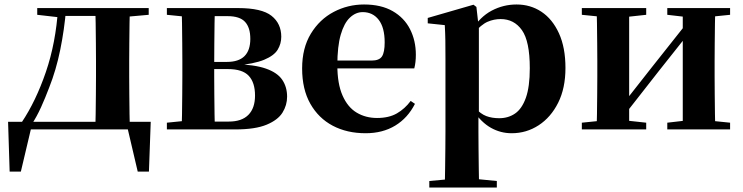

<svg xmlns="http://www.w3.org/2000/svg" viewBox="-20 -577 3312 856"><path d="M568 0H102L121 -15L73 188H23L16 -34H652L644 188H594L546 -17ZM404 0Q406 -26 406.5 -68Q407 -110 407.5 -156Q408 -202 408 -236V-305Q408 -339 407.5 -385Q407 -431 406.5 -473.5Q406 -516 404 -541H559Q558 -516 557.5 -473.5Q557 -431 556.5 -385Q556 -339 556 -305V-236Q556 -202 556.5 -156Q557 -110 557.5 -68Q558 -26 559 0ZM146 -511V-541H248V-500H242ZM487 -500V-541H643V-511L520 -500ZM77 -32Q140 -126 184.5 -256Q229 -386 239 -541H275Q267 -445 248.5 -354.5Q230 -264 199 -186Q182 -141 163 -99Q144 -57 121 -22V-9ZM248 -506V-541H488V-506Z M724 0V-30L833 -41L864 -35H1000Q1058 -35 1087.5 -65Q1117 -95 1117 -151Q1117 -209 1089 -239Q1061 -269 997 -269H864V-301H992Q1096 -301 1096 -404Q1096 -454 1072.5 -479.5Q1049 -505 995 -505H864L833 -500L724 -511V-541H1042Q1147 -541 1190.5 -506.5Q1234 -472 1234 -413Q1234 -382 1218 -355.5Q1202 -329 1157.5 -310.5Q1113 -292 1026 -284L1028 -291Q1115 -289 1166 -271Q1217 -253 1238.5 -221Q1260 -189 1260 -146Q1260 -108 1239.5 -75Q1219 -42 1168.5 -21Q1118 0 1029 0ZM789 0Q791 -26 791.5 -68Q792 -110 792.5 -156Q793 -202 793 -236V-305Q793 -339 792.5 -385Q792 -431 791.5 -473.5Q791 -516 789 -541H938Q937 -516 936.5 -473Q936 -430 935.5 -380.5Q935 -331 935 -288V-236Q935 -202 935.5 -156Q936 -110 936.5 -68Q937 -26 938 0Z M1610 17Q1527 17 1463.5 -16.5Q1400 -50 1363.5 -114.5Q1327 -179 1327 -272Q1327 -363 1366 -427Q1405 -491 1468 -524Q1531 -557 1603 -557Q1679 -557 1730.5 -527.5Q1782 -498 1808 -447Q1834 -396 1834 -333Q1834 -299 1827 -272H1391V-307H1637Q1671 -307 1683 -325.5Q1695 -344 1695 -388Q1695 -454 1668.5 -488.5Q1642 -523 1597 -523Q1566 -523 1540 -498.5Q1514 -474 1499 -422Q1484 -370 1484 -286Q1484 -204 1507 -151.5Q1530 -99 1570 -75Q1610 -51 1661 -51Q1714 -51 1749.5 -71.5Q1785 -92 1811 -127L1830 -114Q1798 -51 1742 -17Q1686 17 1610 17Z M1894 259V230L2002 220H2093L2195 230V259ZM1963 259Q1964 215 1964.5 171.5Q1965 128 1965.5 86.5Q1966 45 1966 10V-314Q1966 -364 1965.5 -396.5Q1965 -429 1963 -465L1887 -473V-497L2091 -556L2104 -546L2113 -467L2115 -462V-75L2113 -61V10Q2113 44 2113.5 85.5Q2114 127 2114.5 171Q2115 215 2116 259ZM2261 17Q2212 17 2169 -7Q2126 -31 2090 -84H2078L2098 -96Q2123 -69 2148 -59.5Q2173 -50 2206 -50Q2246 -50 2276.5 -71Q2307 -92 2324.5 -141Q2342 -190 2342 -273Q2342 -393 2307 -442.5Q2272 -492 2212 -492Q2182 -492 2154 -480Q2126 -468 2090 -427L2075 -441H2082Q2120 -502 2172 -529.5Q2224 -557 2283 -557Q2345 -557 2394 -524.5Q2443 -492 2472 -428.5Q2501 -365 2501 -274Q2501 -184 2468.5 -119Q2436 -54 2381.5 -18.5Q2327 17 2261 17Z M2574 0V-30L2682 -41H2760L2861 -30V0ZM2955 0V-30L3050 -41H3127L3235 -30V0ZM2639 0Q2641 -26 2641.5 -68Q2642 -110 2642.5 -156Q2643 -202 2643 -236V-305Q2643 -339 2642.5 -385Q2642 -431 2641.5 -473.5Q2641 -516 2639 -541H2785V0ZM2755 -53 2703 -81H2732L2886 -277L3054 -489L3105 -463H3078L2917 -260ZM3024 0V-541H3169Q3168 -516 3167.5 -473.5Q3167 -431 3166.5 -385Q3166 -339 3166 -305V-236Q3166 -202 3166.5 -156Q3167 -110 3167.5 -68Q3168 -26 3169 0ZM2574 -511V-541H2861V-511L2760 -500H2683ZM2955 -511V-541H3235V-511L3127 -500H3050Z"/></svg>

Font: Noto Serif JP ExtraBold
Style: Regular
Weight: 800
Designer: Ryoko NISHIZUKA 西塚涼子 (kana & ideographs); Frank Grießhammer (Latin, Greek & Cyrillic); Wenlong ZHANG 张文龙 (bopomofo); San
Foundry: Adobe
Version: Version 2.003-H1;hotconv 1.1.1;makeotfexe 2.6.0